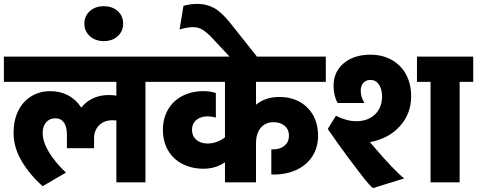

<svg xmlns="http://www.w3.org/2000/svg" viewBox="-30 -940 2460 990"><path d="M790 -518H720V0H570V-319L550 -320Q507 -320 481 -294Q455 -268 455 -226V-176H315V-246Q315 -287 299.5 -308.5Q284 -330 255 -330Q226 -330 208 -309.5Q190 -289 190 -255Q190 -209 222 -156Q254 -103 310 -50L190 20Q125 -37 82.5 -108Q40 -179 40 -255Q40 -319 63.5 -367.5Q87 -416 130.5 -443Q174 -470 230 -470Q281 -470 322 -448Q363 -426 389 -385Q413 -416 449.5 -433Q486 -450 530 -450Q551 -450 570 -447V-518H-10V-648H790Z M405 -818Q405 -857 433 -882.5Q461 -908 505 -908Q549 -908 577 -883Q605 -858 605 -818Q605 -779 577 -753.5Q549 -728 505 -728Q462 -728 433.5 -753.5Q405 -779 405 -818Z M1650 -518H1290V-400Q1338 -440 1410 -440Q1500 -440 1555 -385Q1610 -330 1610 -240Q1610 -181 1581.5 -135.5Q1553 -90 1500.5 -65Q1448 -40 1380 -40H1369V-170H1380Q1416 -170 1438 -189.5Q1460 -209 1460 -240Q1460 -272 1438 -291Q1416 -310 1380 -310Q1339 -310 1314.5 -281Q1290 -252 1290 -200V0H1130V-103Q1081 -70 1020 -70Q958 -70 910 -95Q862 -120 836 -165.5Q810 -211 810 -270Q810 -329 836 -374.5Q862 -420 910 -445Q958 -470 1020 -470Q1057 -470 1083 -460V-334Q1062 -340 1040 -340Q1004 -340 982 -321Q960 -302 960 -270Q960 -239 982 -219.5Q1004 -200 1040 -200Q1067 -200 1090.5 -209.5Q1114 -219 1130 -232V-518H770V-648H1650Z M1163 -638 1067 -741Q1038 -772 1015.5 -786Q993 -800 966 -800Q934 -800 896 -788L916 -910Q954 -920 987 -920Q1034 -920 1072.5 -899.5Q1111 -879 1156 -823L1303 -638Z M1877 -207 1900 -181Q1949 -123 1990.5 -80Q2032 -37 2054 -20L1893 30Q1876 16 1850.5 -16Q1825 -48 1771 -120Q1714 -196 1660 -275L1702 -343Q1758 -315 1807 -315Q1867 -315 1903.5 -350Q1940 -385 1940 -443Q1940 -481 1923.5 -504.5Q1907 -528 1880 -528Q1858 -528 1844 -513Q1830 -498 1830 -473Q1830 -439 1849 -409H1711Q1690 -446 1690 -498Q1690 -570 1742.5 -614Q1795 -658 1880 -658Q1942 -658 1990 -631Q2038 -604 2064 -555.5Q2090 -507 2090 -443Q2090 -354 2032 -289.5Q1974 -225 1877 -207ZM2410 -518H2340V0H2190V-518H2120V-648H2410Z"/></svg>

Font: Madhuban Bold
Style: Regular
Weight: 700
Designer: jaikishan Patel
Foundry: MagicType
Version: Version 1.000